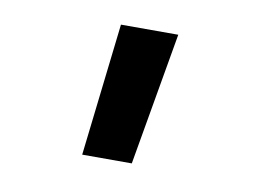

<svg xmlns="http://www.w3.org/2000/svg" viewBox="-48 -195 682 480"><g transform="rotate(10 293.0 44.5)"><path d="M185.1 212.9H311L369.6 -124H224.1Z"/></g></svg>

Font: Cascadia Code
Style: Bold
Weight: 700
Monospace: yes
Designer: Aaron Bell
Foundry: Saja Typeworks
Version: Version 2404.023